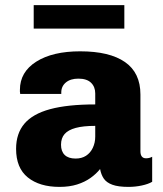

<svg xmlns="http://www.w3.org/2000/svg" viewBox="-20 -722 640 752"><path d="M213 10Q135 10 89 -27Q43 -64 43 -139Q43 -199 75.5 -237.5Q108 -276 176.5 -294.5Q245 -313 353 -313V-356Q353 -382 336.5 -398Q320 -414 287 -414Q256 -414 238 -399Q220 -384 220 -360V-354H59Q59 -358 58.5 -360Q58 -362 58 -362.5Q58 -363 58 -364.5Q58 -366 58 -370Q58 -440 122 -480.5Q186 -521 294 -521Q409 -521 469.5 -479Q530 -437 530 -352V-129Q530 -116 535.5 -109Q541 -102 552 -102Q565 -102 576 -108V-10Q561 -1 535.5 4.5Q510 10 483 10Q443 10 420 1.5Q397 -7 386.5 -22.5Q376 -38 372 -60Q357 -41 334.5 -25Q312 -9 282 0.5Q252 10 213 10ZM276 -101Q300 -101 317 -112Q334 -123 343.5 -143Q353 -163 353 -187V-229Q306 -229 276.5 -221Q247 -213 233 -197Q219 -181 219 -155Q219 -129 233.5 -115Q248 -101 276 -101ZM112 -610V-702H467V-610Z"/></svg>

Font: Chivo Mono ExtraBold
Style: Regular
Weight: 800
Monospace: yes
Designer: Hector Gatti
Foundry: Omnibus-Type
Version: Version 1.008